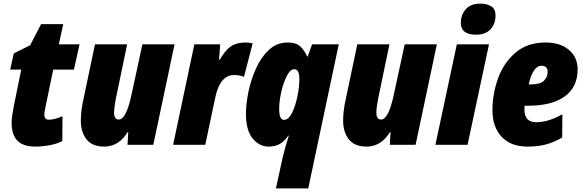

<svg xmlns="http://www.w3.org/2000/svg" viewBox="-20 -797 3210 1057"><path d="M323 -20 324 -157Q279 -138 249 -138Q224 -138 224 -166Q224 -174 226 -184.5Q228 -195 230 -206L273 -414H387L418 -553H304L328 -664H206L146 -548L56 -503L36 -414H97L56 -213Q51 -187 47.5 -163.5Q44 -140 44 -120Q44 10 172 10Q213 10 253 2.5Q293 -5 323 -20Z M683 -70H686L682 0H824L941 -553H764L704 -276Q675 -139 634 -139Q608 -139 608 -177Q608 -192 611 -212.5Q614 -233 617 -250L680 -553H503L435 -230Q425 -178 425 -132Q425 -71 456 -30.5Q487 10 554 10Q634 10 683 -70Z M1110 0 1165 -260Q1191 -384 1269 -384Q1299 -384 1323 -374L1371 -558Q1353 -563 1331 -563Q1283 -563 1251.5 -542Q1220 -521 1190 -468H1186L1192 -553H1050L933 0Z M1677 240 1845 -553H1698L1674 -486H1671Q1652 -527 1629 -545Q1606 -563 1564 -563Q1504 -563 1460.5 -522.5Q1417 -482 1389 -419.5Q1361 -357 1347.5 -290.5Q1334 -224 1334 -171Q1334 -79 1371 -34.5Q1408 10 1458 10Q1496 10 1521 -5Q1546 -20 1567 -50H1570Q1566 -36 1555.5 -2Q1545 32 1536 71L1499 240ZM1517 -197Q1517 -240 1528.5 -291Q1540 -342 1559 -379Q1578 -416 1600 -416Q1628 -416 1628 -362Q1628 -320 1617.5 -267.5Q1607 -215 1588 -176Q1569 -137 1543 -137Q1517 -137 1517 -197Z M2127 -70H2130L2126 0H2268L2385 -553H2208L2148 -276Q2119 -139 2078 -139Q2052 -139 2052 -177Q2052 -192 2055 -212.5Q2058 -233 2061 -250L2124 -553H1947L1879 -230Q1869 -178 1869 -132Q1869 -71 1900 -30.5Q1931 10 1998 10Q2078 10 2127 -70Z M2708 -712Q2708 -747 2684.5 -762Q2661 -777 2624 -777Q2571 -777 2544 -746Q2517 -715 2517 -671Q2517 -606 2601 -606Q2653 -606 2680.5 -636Q2708 -666 2708 -712ZM2554 0 2672 -553H2495L2377 0Z M3075 -40 3076 -168Q2998 -124 2932 -124Q2867 -124 2867 -195Q2867 -205 2868 -215H2887Q3019 -215 3089.5 -266.5Q3160 -318 3160 -415Q3160 -482 3112 -522.5Q3064 -563 2985 -563Q2882 -563 2817 -506.5Q2752 -450 2721.5 -364.5Q2691 -279 2691 -191Q2691 -98 2741.5 -44Q2792 10 2884 10Q2942 10 2986.5 -2Q3031 -14 3075 -40ZM2961 -435Q2995 -435 2995 -401Q2995 -374 2975 -353Q2955 -332 2897 -332H2891Q2899 -376 2917.5 -405.5Q2936 -435 2961 -435Z"/></svg>

Font: Noto Sans Display SemiCondensed Black
Style: Italic
Weight: 900
Width: 4
Designer: Monotype Design team
Foundry: Monotype Imaging Inc.
Version: 1.000